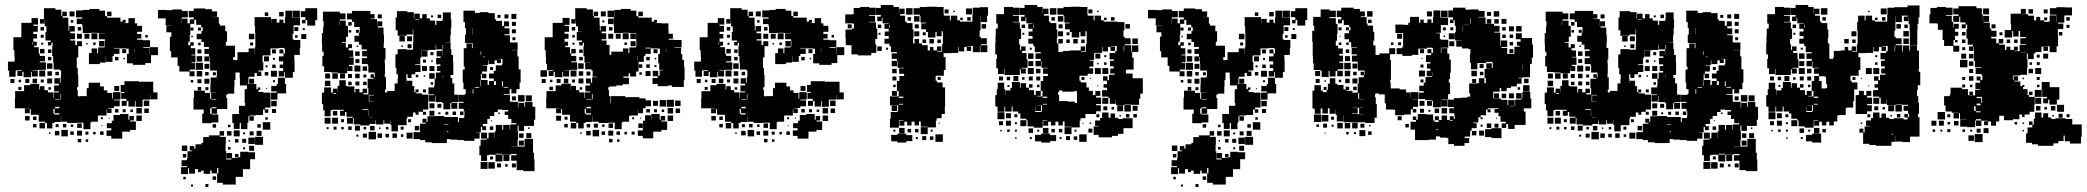

<svg xmlns="http://www.w3.org/2000/svg" viewBox="-20 -557 8401 773"><path d="M409 -116V-92H374V-67H347V-64H344V-37H316V-63H289V-62H251V-67H226V-90H225V-66H199V-62H191V-40H169V-62H161V-67H136V-94H133V-95H104V-118H100V-101H80V-121H97V-122H80V-121H40V-161H41V-190H77V-214H102V-219H138V-197H141V-210H159V-194H173V-185H194V-163H196V-185H217V-189H198V-213H217V-220H199V-242H221V-224H224V-247H226V-273H222V-277H196V-305H194V-331H190V-371H192V-385H187V-374H173V-388H184V-394H163V-428H167V-451H160V-478H159V-462H141V-480H157V-524H203V-518H227V-493H231V-510H249V-492H232V-486H255V-457H256V-434H259V-452H281V-430H263V-423H282V-399H263V-394H283V-376H290V-391H310V-371H295V-326H289V-284H293V-256H295V-206H290V-194H293V-170H299V-168H301V-170H329V-202H337V-224H383V-209H398V-193H412V-183H432V-160H435V-186H465V-156H439V-153H462V-129H439V-122H415V-120H429V-102H411V-116ZM584 -339V-367H616V-335H588V-303H565V-296H515V-302H491V-340H498V-361H490V-362H461V-364H439V-362H461V-340H439V-332H433V-308H407V-332H406V-305H382V-299H338V-343H349V-362H371V-343H375V-366H401V-370H403V-393H402V-399H378V-423H402V-424H373V-425H347V-424H313V-452H311V-460H289V-482H311V-487H286V-515H314V-517H340V-521H380V-514H403V-492H411V-486H465V-470H474V-477H486V-465H479V-464H497V-484H523V-463H532V-453H552V-429H532V-420H549V-402H532V-397H556V-395H584V-367H557V-364H583V-339ZM260 -511H280V-491H260ZM411 -510H429V-492H411ZM43 -273V-248H17V-273H12V-309H39V-329H38V-355H34V-407H66V-465H107V-484H133V-458H114V-453H132V-429H114V-420H129V-402H114V-389H128V-373H117V-367H136V-341H140V-332H161V-310H140V-306H165V-276H136V-275H113V-273H132V-249H108V-268H105V-246H75V-268H70V-251H50V-271H67V-274H48V-273ZM275 -476V-466H265V-476ZM143 -448H157V-434H143ZM293 -434V-448H307V-434ZM348 -423H372V-399H348ZM310 -401H290V-421H310ZM320 -421H340V-401H320ZM144 -417H156V-405H144ZM565 -416H575V-406H565ZM379 -370V-392H401V-370ZM112 -387H110V-378H112ZM365 -386V-376H355V-386ZM154 -385V-377H146V-385ZM333 -384V-378H327V-384ZM523 -346V-361H522V-346ZM141 -360H159V-342H141ZM472 -359H488V-343H472ZM173 -358H187V-344H173ZM187 -314H173V-328H187ZM443 -314V-328H457V-314ZM483 -324V-318H477V-324ZM191 -280H169V-302H191ZM138 -273H162V-249H138ZM171 -252V-270H189V-252ZM203 -254V-268H217V-254ZM170 -241H190V-221H170ZM129 -240V-222H111V-240ZM38 -223H22V-239H38ZM98 -239V-223H82V-239ZM156 -237V-225H144V-237ZM55 -226V-236H65V-226ZM543 -228H597V-185H614V-157H586V-174H585V-156H556V-155H554V-127H526V-150H523V-128H497V-150H490V-131H470V-151H489V-159H468V-183H481V-187H466V-215H481V-230H539V-227H543ZM460 -191H440V-211H460ZM66 -195H54V-207H66ZM185 -206V-196H175V-206ZM224 -158H226V-178H224ZM202 -155H223V-157H202ZM581 -130H559V-152H581ZM219 -127H202V-121H219ZM551 -100H529V-122H551ZM579 -102H561V-120H579ZM195 -119V-100H199V-96H219V-101H200V-119ZM457 -118V-104H443V-118ZM474 -105V-117H486V-105ZM505 -106V-116H515V-106ZM519 -72H504V-68H527V-34H504V-27H472V1H428V-10H409V-32H428V-41H410V-61H430V-71H437V-94H463V-98H497V-75H501V-90H519ZM551 -70H529V-92H551ZM99 -72H81V-90H99ZM127 -74H113V-88H127ZM386 -85H394V-77H386ZM422 -83V-79H418V-83ZM161 -40H139V-62H161ZM291 -42V-60H309V-42ZM127 -44H113V-58H127ZM233 -44V-58H247V-44ZM204 -45V-57H216V-45ZM265 -46V-56H275V-46ZM392 -53V-49H388V-53ZM253 -8H227V-34H253ZM310 -11H290V-31H310ZM219 -12H201V-30H219ZM277 -14H263V-28H277ZM397 -14H383V-28H397ZM336 -15H324V-27H336ZM365 -16H355V-26H365ZM183 -18H177V-24H183ZM307 16H293V2H307ZM335 14H325V4H335Z M1209 -524H1257V-476H1249V-454H1217V-476H1210V-463H1196V-477H1209V-488H1191V-512H1209ZM1158 -399H1162V-396H1189V-364H1187V-336H1165V-313H1166V-267H1159V-244H1127V-267H1124V-249H1102V-271H1120V-283H1106V-297H1120V-310H1103V-330H1121V-342H1127V-361H1124V-364H1101V-362H1069V-334H1040V-333H1037V-307H1040V-273H1020V-269H1032V-251H1014V-263H1005V-248H981V-242H980V-219H1012V-198H1018V-205H1028V-195H1021V-187H1040V-184H1067V-156H1069V-124H1047V-117H1060V-103H1046V-116H1039V-94H1011V-92H984V-89H980V-63H976V-37H950V-62H945V-38H921V-62H915V-98H942V-131H967V-142H965V-198H974V-213H946V-242H945V-265H928V-235H924V-209H923V-180H897V-176H891V-162H895V-118H854V-99H832V-121H851V-125H832V-121H826V-99H832V-96H859V-64H832V-61H794V-99H800V-116H759V-164H761V-192H805V-183H826V-159H830V-183H849V-184H827V-216H828V-245H852V-251H853V-273H826V-302H825V-328H823V-310H803V-330H821V-340H803V-360H821V-368H801V-388H791V-399H772V-421H791V-432H796V-447H790V-457H770V-477H762V-461H746V-417H744V-389H738V-375H746V-387H760V-373H748V-363H766V-337H751V-334H767V-306H751V-303H766V-277H744V-270H763V-250H743V-269H702V-292H695V-326H669V-351H664V-409H670V-427H650V-453H672V-454H647V-483H616V-517H650V-516H674V-519H712V-513H736V-487H712V-482H735V-463H744V-479H760V-487H740V-513H760V-523H806V-520H833V-511H854V-489H836V-488H861V-462H865V-454H887V-431H894V-389H889V-373H926V-327H919V-315H936V-347H981V-362H1005V-341H1006V-367H1008V-424H1007V-452H1005V-488H1071V-466H1072V-481H1094V-466H1105V-478H1121V-464H1127V-486H1129V-514H1157V-486H1159V-485H1188V-455H1162V-421H1158ZM1159 -514H1187V-486H1159ZM1104 -509H1122V-491H1104ZM1046 -507H1060V-493H1046ZM710 -481V-463H711V-481ZM1165 -448H1181V-432H1165ZM747 -446H759V-434H747ZM777 -434V-446H789V-434ZM1199 -436V-444H1207V-436ZM982 -421H1004V-399H982ZM1213 -400H1193V-420H1213ZM1178 -415V-405H1168V-415ZM756 -413V-407H750V-413ZM999 -386V-374H987V-386ZM778 -375V-385H788V-375ZM791 -342H775V-358H791ZM1075 -358H1091V-342H1075ZM1105 -342V-358H1121V-342ZM794 -309H772V-331H794ZM1063 -310H1043V-330H1063ZM1079 -316V-324H1087V-316ZM797 -276H769V-304H797ZM803 -300H823V-280H803ZM1090 -283H1076V-297H1090ZM1049 -286V-294H1057V-286ZM1095 -248H1071V-272H1095ZM772 -271H794V-249H772ZM820 -267V-253H806V-267ZM1060 -253H1046V-267H1060ZM837 -254V-266H849V-254ZM1094 -219H1099V-244H1127V-219H1132V-181H1097V-156H1069V-184H1094V-189H1072V-211H1094ZM823 -220H803V-240H823ZM1003 -220H983V-240H1003ZM775 -238H791V-222H775ZM748 -225V-235H758V-225ZM1087 -226H1079V-234H1087ZM790 -207V-193H776V-207ZM819 -206V-194H807V-206ZM1055 -198H1051V-202H1055ZM832 -157V-155H851V-157ZM1094 -129H1072V-151H1094ZM1091 -102H1075V-118H1091ZM1002 -89V-71H984V-89ZM1048 -75V-85H1058V-75ZM1068 -35H1038V-65H1068ZM836 -43V-57H850V-43ZM1016 -43V-57H1030V-43ZM898 -45V-55H908V-45ZM921 -32H945V-8H921ZM1033 -10H1013V-30H1033ZM947 54H979V56H1007V84H987V124H958V155H929V186H877V179H854V141H859V119H854V141H832V130H826V143H800V130H789V136H777V124H765V142H741V120H737V144H709V116H733V112H711V88H733V80H735V52H754V49H744V31H762V41H767V24H791V18H798V-5H821V-12H864V-29H882V-11H865V-6H889V26H888V52H891V85H912V81H892V59H914V79H939V77H926V63H940V76H947ZM912 -11H894V-29H912ZM985 -12V-28H1001V-12ZM959 -16V-24H967V-16ZM1039 26H1007V-6H1039ZM1006 23H980V-3H1006ZM971 18H955V2H971ZM940 3V17H926V3ZM900 13V7H906V13ZM712 29H734V51H712ZM1003 30V50H983V30ZM908 45H898V35H908ZM967 36V44H959V36ZM730 63V77H716V63ZM850 167H836V153H850ZM728 165H718V155H728ZM819 196H807V184H819ZM757 194H749V186H757Z M2135 -75H2130V-50H2090V-30H2068V-51H2064V-28H2066V6H2064V33H2092V2H2126V58H2130V86H2132V132H2086V128H2060V90H2038V68H2060V63H2036V66H2003V93H1975V66H1948V68H1941V91H1917V68H1910V30H1915V5H1940V1H1917V-23H1941V0H1947V-23H1971V-1H1972V-28H1976V-54H2002V-35H2006V-54H2032V-35H2034V-56H2059V-61H2039V-78H2026V-94H2012V-108H2026V-114H2002V-116H1984V-106H1970V-90H1952V-78H1942V-58H1924V-49H1937V-33H1921V-46H1916V-24H1896V-23H1911V1H1890V10H1848V7H1821V5H1793V3H1779V19H1719V16H1692V7H1671V3H1645V-25H1671V-59H1694V-63H1681V-79H1697V-66H1701V-89H1730V-90H1768V-86H1824V-65H1828V-82H1849V-91H1850V-109H1847V-119H1827V-143H1847V-147H1825V-175H1851V-179H1855V-198H1846V-225H1843V-277H1851V-289H1847V-363H1858V-382H1880V-363H1883V-383H1881V-384H1852V-418H1856V-444H1852V-468H1846V-514H1892V-505H1912V-508H1946V-504H1972V-479H1977V-473H2001V-453H2009V-471H2029V-451H2011V-443H2031V-419H2011V-415H2033V-387H2035V-386H2064V-356H2039V-355H2063V-330H2068V-278H2076V-224H2072V-198H2059V-181H2039V-198H2032V-178H2008V-175H2033V-148H2036V-147H2065V-124H2067V-143H2091V-127H2094V-146H2124V-127H2135ZM1653 -95V-104H1643V-87H1620V-80H1617V-53H1582V-28H1556V-54H1552V-73H1551V-59H1527V-73H1524V-56H1494V-73H1492V-58H1468V-52H1430V-56H1404V-82H1401V-59H1377V-83H1400V-87H1375V-106H1369V-91H1349V-111H1364V-115H1317V-113H1311V-89H1287V-113H1281V-138H1276V-184H1285V-205H1313V-184H1320V-200H1338V-186H1339V-211H1346V-234H1372V-211H1379V-209H1407V-185H1411V-199H1427V-185H1440V-200H1458V-182H1443V-177H1463V-202H1460V-240H1484V-244H1472V-258H1486V-246H1489V-260H1488V-265H1463V-293H1461V-299H1437V-323H1457V-330H1438V-352H1457V-358H1436V-377H1425V-389H1407V-413H1425V-425H1428V-448H1406V-469H1397V-479H1377V-503H1397V-513H1471V-500H1488V-482H1471V-480H1498V-453H1499V-471H1519V-451H1501V-446H1524V-418H1526V-384H1525V-364H1532V-318H1529V-302H1530V-260H1529V-246H1534V-196H1530V-185H1539V-191H1569V-221H1581V-239H1582V-258H1576V-284H1572V-338H1581V-359H1617V-357H1642V-358H1643V-387H1644V-439H1642V-418H1617V-413H1581V-435H1573V-487H1578V-512H1620V-508H1646V-483H1648V-502H1670V-483H1680V-500H1698V-483H1711V-474H1732V-457H1737V-473H1761V-479H1763V-507H1795V-479H1797V-443H1795V-415H1793V-387H1774V-386H1794V-359H1797V-336H1804V-307H1805V-255H1794V-243H1801V-221H1809V-176H1824V-146H1798V-143H1821V-119H1797V-142H1793V-117H1765V-142H1760V-146H1734V-170H1732V-148H1706V-174H1728V-177H1705V-205H1728V-212H1730V-240H1735V-265H1753V-271H1739V-291H1753V-298H1736V-324H1754V-330H1738V-352H1760V-336H1761V-358H1736V-375H1734V-356H1706V-354H1676V-324H1672V-298H1652V-295H1673V-267H1652V-258H1637V-243H1621V-258H1616V-239H1617V-221H1618V-232H1640V-210H1648V-186H1653V-197H1665V-185H1654V-181H1679V-176H1704V-116H1683V-107H1665V-95ZM1283 -349H1277V-378H1276V-424H1281V-449H1283V-472H1280V-510H1348V-503H1371V-479H1348V-474H1372V-453H1381V-409H1373V-387H1357V-384H1372V-366H1381V-379H1397V-363H1384V-354H1402V-328H1385V-326H1404V-296H1385V-291H1399V-271H1379V-285H1378V-262H1340V-265H1313V-267H1285V-290H1278V-332H1283ZM2039 -501H2059V-481H2039ZM1501 -499H1517V-483H1501ZM2011 -499H2027V-483H2011ZM1742 -498H1756V-484H1742ZM1983 -497H1995V-485H1983ZM1715 -495H1723V-487H1715ZM1651 -480V-478H1667V-480ZM1345 -472V-456H1346V-472ZM2041 -469H2057V-453H2041ZM1382 -468H1396V-454H1382ZM1883 -419V-444H1882V-419ZM2041 -439H2057V-423H2041ZM1413 -425V-437H1425V-425ZM1394 -436V-426H1384V-436ZM1588 -412H1610V-390H1588ZM1619 -411H1639V-391H1619ZM2055 -407V-395H2043V-407ZM1637 -379V-363H1621V-379ZM1762 -376V-359H1764V-376ZM1416 -368V-374H1422V-368ZM1602 -374V-368H1596V-374ZM1677 -353H1701V-329H1677ZM1917 -351H1915V-336H1917ZM1428 -332H1410V-350H1428ZM1713 -347H1725V-335H1713ZM1932 -329H1924V-327H1932ZM2001 -294V-299H2003V-320H1986V-319H1997V-303H1981V-314H1971V-299H1947V-314H1945V-295H1924V-293H1941V-269H1921V-260H1938V-242H1920V-259H1916V-235H1943V-215H1949V-231H1968V-241H1949V-261H1968V-272H1976V-294ZM1427 -319V-303H1411V-319ZM1683 -305V-317H1695V-305ZM1722 -314V-308H1716V-314ZM1431 -269H1407V-293H1431ZM1679 -291H1699V-271H1679ZM1729 -271H1709V-291H1729ZM1440 -290H1458V-272H1440ZM1965 -275H1953V-287H1965ZM1340 -240H1318V-262H1340ZM1708 -240V-262H1730V-240ZM1289 -241V-261H1309V-241ZM1369 -261V-241H1349V-261ZM1410 -260H1428V-242H1410ZM1381 -259H1397V-243H1381ZM1443 -245V-257H1455V-245ZM1664 -256V-246H1654V-256ZM1763 -243H1764V-255H1763ZM1686 -248V-254H1692V-248ZM1915 -211V-234H1913V-211ZM1310 -210H1288V-232H1310ZM1977 -230H1969V-215H1977ZM1427 -229V-213H1411V-229ZM2001 -210H2005V-229H2001ZM1396 -228V-214H1382V-228ZM1456 -214H1442V-228H1456ZM1714 -216V-226H1724V-216ZM1909 -204V-207H1892V-204ZM2026 -207H2008V-204H2026ZM1886 -180V-198H1883V-180ZM1695 -185H1683V-197H1695ZM1322 -182V-179H1334V-182ZM1486 -173V-175H1465V-148H1485V-149H1467V-173ZM2092 -148H2066V-174H2092ZM2097 -173H2121V-149H2097ZM2057 -169V-153H2041V-169ZM1709 -141H1729V-121H1709ZM1741 -139H1757V-123H1741ZM1462 -90H1463V-114H1462V-117H1439V-114H1462ZM1729 -91H1709V-111H1729ZM1320 -92V-110H1338V-92ZM1816 -108V-94H1802V-108ZM1832 -94V-108H1846V-94ZM1695 -107V-95H1683V-107ZM1785 -107V-95H1773V-107ZM1753 -105V-97H1745V-105ZM1986 -98V-104H1992V-98ZM1481 -85H1468V-84H1481ZM1311 -59H1287V-83H1311ZM1341 -59H1317V-83H1341ZM1365 -65H1353V-77H1365ZM1623 -65V-77H1635V-65ZM1957 -69V-73H1961V-69ZM1768 -56V-54H1785V-56ZM1429 -31H1409V-51H1429ZM1470 -32V-50H1488V-32ZM1668 -32H1650V-50H1668ZM1396 -34H1382V-48H1396ZM1966 -34H1952V-48H1966ZM1335 -35H1323V-47H1335ZM1605 -35H1593V-47H1605ZM1364 -36H1354V-46H1364ZM1444 -36V-46H1454V-36ZM1534 -36V-46H1544V-36ZM1303 -37H1295V-45H1303ZM1506 -38V-44H1512V-38ZM2106 -38V-44H2112V-38ZM1785 -28H1779V-25H1785ZM1494 4H1464V-26H1494ZM1641 1H1617V-23H1641ZM2119 -1H2099V-21H2119ZM1518 -2H1500V-20H1518ZM1578 -2H1560V-20H1578ZM2070 -2V-20H2088V-2ZM1457 -3H1441V-19H1457ZM1546 -4H1532V-18H1546ZM1604 -6H1594V-16H1604ZM1423 -7H1415V-15H1423ZM2089 29H2069V9H2089ZM2063 34H2038V35H2063ZM1976 65H2002V62H1976ZM2031 91H2007V67H2031ZM1953 85V73H1965V85ZM1943 123H1915V95H1943ZM1972 122H1946V96H1972ZM1997 117H1981V101H1997ZM2057 117H2041V101H2057ZM2024 114H2014V104H2024Z M2734 -288H2736V-234H2733V-207H2685V-213H2670V-210H2628V-219H2607V-243H2628V-250H2608V-272H2630V-252H2636V-274H2650V-276H2634V-302H2630V-340H2637V-361H2629V-362H2600V-365H2578V-362H2600V-340H2578V-332H2572V-308H2551V-269H2541V-249H2517V-262H2511V-249H2490V-244H2512V-218H2487V-213H2461V-209H2434V-206H2429V-194H2432V-170H2438V-141H2440V-170H2498V-165H2504V-166H2554V-161H2579V-153H2601V-129H2579V-121H2569V-101H2549V-116H2548V-92H2519V-91H2513V-67H2486V-64H2483V-37H2455V-63H2428V-62H2390V-67H2365V-91H2364V-66H2338V-62H2330V-40H2308V-62H2300V-67H2275V-94H2272V-95H2243V-118H2239V-101H2219V-121H2236V-122H2219V-121H2179V-161H2180V-190H2217V-213H2240V-220H2278V-197H2279V-211H2299V-194H2312V-185H2333V-163H2335V-185H2356V-189H2337V-213H2356V-221H2339V-241H2359V-224H2364V-246H2384V-248H2366V-273H2361V-278H2336V-304H2359V-305H2333V-331H2329V-371H2331V-385H2326V-374H2312V-388H2323V-394H2302V-428H2323V-429H2307V-451H2299V-478H2298V-462H2280V-480H2296V-524H2342V-519H2367V-493H2370V-510H2388V-492H2371V-486H2394V-457H2395V-434H2398V-452H2420V-430H2402V-423H2421V-399H2402V-394H2422V-376H2434V-336H2441V-349H2488V-362H2510V-343H2514V-366H2540V-370H2542V-393H2541V-424H2512V-425H2486V-424H2452V-453H2451V-488H2426V-514H2452V-489H2453V-517H2479V-521H2519V-514H2542V-492H2550V-486H2604V-470H2613V-477H2625V-465H2618V-464H2642V-463H2671V-434H2672V-421H2689V-401H2672V-397H2695V-396H2724V-366H2696V-364H2722V-339H2727V-316H2734ZM2399 -511H2419V-491H2399ZM2550 -510H2568V-492H2550ZM2189 -271H2206V-274H2182V-300H2178V-329H2177V-355H2173V-407H2205V-465H2245V-485H2273V-457H2253V-453H2271V-429H2253V-421H2269V-401H2253V-389H2267V-373H2256V-367H2275V-342H2280V-332H2300V-310H2280V-306H2304V-276H2276V-274H2252V-273H2271V-249H2247V-268H2244V-246H2214V-268H2209V-251H2189ZM2428 -482H2450V-460H2428ZM2413 -475V-467H2405V-475ZM2282 -448H2296V-434H2282ZM2432 -434V-448H2446V-434ZM2487 -423H2511V-399H2487ZM2518 -422H2540V-400H2518ZM2449 -401H2429V-421H2449ZM2459 -401V-421H2479V-401ZM2284 -416H2294V-406H2284ZM2539 -391V-371H2519V-391ZM2251 -387H2250V-378H2251ZM2504 -386V-376H2494V-386ZM2293 -385V-377H2285V-385ZM2662 -346V-361H2661V-346ZM2280 -360H2298V-342H2280ZM2611 -359H2627V-343H2611ZM2312 -358H2326V-344H2312ZM2545 -313H2546V-332H2545ZM2326 -314H2312V-328H2326ZM2582 -328H2596V-314H2582ZM2616 -318V-324H2622V-318ZM2330 -280H2308V-302H2330ZM2552 -298H2566V-284H2552ZM2596 -284H2582V-298H2596ZM2623 -287H2615V-295H2623ZM2156 -274H2182V-248H2156ZM2277 -273H2301V-249H2277ZM2599 -251H2579V-271H2599ZM2310 -252V-270H2328V-252ZM2341 -253V-269H2357V-253ZM2564 -266V-256H2554V-266ZM2309 -241H2329V-221H2309ZM2268 -240V-222H2250V-240ZM2177 -223H2161V-239H2177ZM2237 -239V-223H2221V-239ZM2295 -237V-225H2283V-237ZM2194 -226V-236H2204V-226ZM2206 -194H2192V-208H2206ZM2324 -206V-196H2314V-206ZM2363 -158H2366V-178H2363ZM2341 -155H2362V-157H2341ZM2693 -127H2665V-155H2693ZM2636 -154H2662V-128H2636ZM2720 -130H2698V-152H2720ZM2609 -151H2629V-131H2609ZM2359 -127H2341V-121H2359ZM2690 -100H2668V-122H2690ZM2718 -102H2700V-120H2718ZM2334 -119V-100H2338V-96H2359V-101H2339V-119ZM2582 -104V-118H2596V-104ZM2625 -117V-105H2613V-117ZM2654 -116V-106H2644V-116ZM2658 -72H2643V-68H2666V-34H2643V-27H2610V0H2568V-10H2548V-32H2568V-42H2569V-71H2577V-93H2601V-75H2602V-98H2636V-75H2640V-90H2658ZM2690 -70H2668V-92H2690ZM2239 -71H2219V-91H2239ZM2253 -75V-87H2265V-75ZM2525 -77V-85H2533V-77ZM2557 -79V-83H2561V-79ZM2300 -40H2278V-62H2300ZM2430 -42V-60H2448V-42ZM2550 -42V-60H2568V-42ZM2371 -43V-59H2387V-43ZM2266 -44H2252V-58H2266ZM2342 -44V-58H2356V-44ZM2404 -46V-56H2414V-46ZM2392 -8H2366V-34H2392ZM2449 -11H2429V-31H2449ZM2358 -12H2340V-30H2358ZM2416 -14H2402V-28H2416ZM2476 -14H2462V-28H2476ZM2535 -15H2523V-27H2535ZM2504 -16H2494V-26H2504ZM2322 -18H2316V-24H2322ZM2446 16H2432V2H2446ZM2474 14H2464V4H2474Z M3172 -116V-92H3137V-67H3110V-64H3107V-37H3079V-63H3052V-62H3014V-67H2989V-90H2988V-66H2962V-62H2954V-40H2932V-62H2924V-67H2899V-94H2896V-95H2867V-118H2863V-101H2843V-121H2860V-122H2843V-121H2803V-161H2804V-190H2840V-214H2865V-219H2901V-197H2904V-210H2922V-194H2936V-185H2957V-163H2959V-185H2980V-189H2961V-213H2980V-220H2962V-242H2984V-224H2987V-247H2989V-273H2985V-277H2959V-305H2957V-331H2953V-371H2955V-385H2950V-374H2936V-388H2947V-394H2926V-428H2930V-451H2923V-478H2922V-462H2904V-480H2920V-524H2966V-518H2990V-493H2994V-510H3012V-492H2995V-486H3018V-457H3019V-434H3022V-452H3044V-430H3026V-423H3045V-399H3026V-394H3046V-376H3053V-391H3073V-371H3058V-326H3052V-284H3056V-256H3058V-206H3053V-194H3056V-170H3062V-168H3064V-170H3092V-202H3100V-224H3146V-209H3161V-193H3175V-183H3195V-160H3198V-186H3228V-156H3202V-153H3225V-129H3202V-122H3178V-120H3192V-102H3174V-116ZM3347 -339V-367H3379V-335H3351V-303H3328V-296H3278V-302H3254V-340H3261V-361H3253V-362H3224V-364H3202V-362H3224V-340H3202V-332H3196V-308H3170V-332H3169V-305H3145V-299H3101V-343H3112V-362H3134V-343H3138V-366H3164V-370H3166V-393H3165V-399H3141V-423H3165V-424H3136V-425H3110V-424H3076V-452H3074V-460H3052V-482H3074V-487H3049V-515H3077V-517H3103V-521H3143V-514H3166V-492H3174V-486H3228V-470H3237V-477H3249V-465H3242V-464H3260V-484H3286V-463H3295V-453H3315V-429H3295V-420H3312V-402H3295V-397H3319V-395H3347V-367H3320V-364H3346V-339ZM3023 -511H3043V-491H3023ZM3174 -510H3192V-492H3174ZM2806 -273V-248H2780V-273H2775V-309H2802V-329H2801V-355H2797V-407H2829V-465H2870V-484H2896V-458H2877V-453H2895V-429H2877V-420H2892V-402H2877V-389H2891V-373H2880V-367H2899V-341H2903V-332H2924V-310H2903V-306H2928V-276H2899V-275H2876V-273H2895V-249H2871V-268H2868V-246H2838V-268H2833V-251H2813V-271H2830V-274H2811V-273ZM3038 -476V-466H3028V-476ZM2906 -448H2920V-434H2906ZM3056 -434V-448H3070V-434ZM3111 -423H3135V-399H3111ZM3073 -401H3053V-421H3073ZM3083 -421H3103V-401H3083ZM2907 -417H2919V-405H2907ZM3328 -416H3338V-406H3328ZM3142 -370V-392H3164V-370ZM2875 -387H2873V-378H2875ZM3128 -386V-376H3118V-386ZM2917 -385V-377H2909V-385ZM3096 -384V-378H3090V-384ZM3286 -346V-361H3285V-346ZM2904 -360H2922V-342H2904ZM3235 -359H3251V-343H3235ZM2936 -358H2950V-344H2936ZM2950 -314H2936V-328H2950ZM3206 -314V-328H3220V-314ZM3246 -324V-318H3240V-324ZM2954 -280H2932V-302H2954ZM2901 -273H2925V-249H2901ZM2934 -252V-270H2952V-252ZM2966 -254V-268H2980V-254ZM2933 -241H2953V-221H2933ZM2892 -240V-222H2874V-240ZM2801 -223H2785V-239H2801ZM2861 -239V-223H2845V-239ZM2919 -237V-225H2907V-237ZM2818 -226V-236H2828V-226ZM3306 -228H3360V-185H3377V-157H3349V-174H3348V-156H3319V-155H3317V-127H3289V-150H3286V-128H3260V-150H3253V-131H3233V-151H3252V-159H3231V-183H3244V-187H3229V-215H3244V-230H3302V-227H3306ZM3223 -191H3203V-211H3223ZM2829 -195H2817V-207H2829ZM2948 -206V-196H2938V-206ZM2987 -158H2989V-178H2987ZM2965 -155H2986V-157H2965ZM3344 -130H3322V-152H3344ZM2982 -127H2965V-121H2982ZM3314 -100H3292V-122H3314ZM3342 -102H3324V-120H3342ZM2958 -119V-100H2962V-96H2982V-101H2963V-119ZM3220 -118V-104H3206V-118ZM3237 -105V-117H3249V-105ZM3268 -106V-116H3278V-106ZM3282 -72H3267V-68H3290V-34H3267V-27H3235V1H3191V-10H3172V-32H3191V-41H3173V-61H3193V-71H3200V-94H3226V-98H3260V-75H3264V-90H3282ZM3314 -70H3292V-92H3314ZM2862 -72H2844V-90H2862ZM2890 -74H2876V-88H2890ZM3149 -85H3157V-77H3149ZM3185 -83V-79H3181V-83ZM2924 -40H2902V-62H2924ZM3054 -42V-60H3072V-42ZM2890 -44H2876V-58H2890ZM2996 -44V-58H3010V-44ZM2967 -45V-57H2979V-45ZM3028 -46V-56H3038V-46ZM3155 -53V-49H3151V-53ZM3016 -8H2990V-34H3016ZM3073 -11H3053V-31H3073ZM2982 -12H2964V-30H2982ZM3040 -14H3026V-28H3040ZM3160 -14H3146V-28H3160ZM3099 -15H3087V-27H3099ZM3128 -16H3118V-26H3128ZM2946 -18H2940V-24H2946ZM3070 16H3056V2H3070ZM3098 14H3088V4H3098Z M3958 -494H3954V-468H3928V-494H3927V-468H3928V-434H3924V-409H3929V-403H3953V-379H3929V-375H3955V-347H3927V-373H3925V-347H3897V-372H3874V-370H3890V-352H3872V-368H3862V-350H3840V-368H3838V-344H3809V-343H3779V-327H3787V-275H3780V-252H3747V-232H3752V-225H3775V-205H3785V-127H3784V-98H3771V-81H3751V-71H3748V-44H3715V-17H3687V-45H3714V-47H3687V-68H3680V-52H3662V-67H3650V-52H3632V-67H3621V-51H3601V-71H3617V-73H3599V-43H3563V-79H3566V-106H3593V-109H3596V-133H3563V-169H3598V-191H3591V-231H3601V-251H3620V-260H3600V-282H3620V-284H3594V-311H3592V-290H3570V-312H3591V-320H3570V-342H3591V-347H3567V-371H3561V-381H3541V-401H3558V-412H3542V-430H3558V-441H3541V-461H3558V-463H3533V-486H3530V-472H3512V-490H3526V-497H3507V-525H3526V-537H3577V-529H3599V-504H3600V-522H3622V-500H3604V-494H3624V-470H3630V-464H3654V-438H3658V-404H3656V-382H3662V-400H3680V-382H3692V-375H3715V-354H3724V-368H3738V-354H3752V-370H3770V-352H3754V-349H3773V-379H3776V-431H3771V-411H3751V-428H3746V-406H3716V-428H3708V-439H3689V-463H3707V-466H3686V-493H3683V-498H3658V-524H3683V-529H3712V-530H3750V-529H3779V-500H3780V-494H3804V-475H3808V-494H3834V-475H3845V-470H3895V-497H3896V-526H3924V-528H3958ZM3512 -400H3504V-378H3508V-344H3488V-334H3434V-338H3408V-375H3385V-404H3384V-438H3410V-442H3418V-462H3412V-463H3383V-499H3412V-500H3417V-525H3443V-529H3479V-526H3506V-496H3479V-493H3503V-469H3479V-467H3507V-442H3512ZM3628 -524H3654V-498H3628ZM3869 -523H3893V-499H3869ZM3783 -519H3799V-503H3783ZM3818 -514H3824V-508H3818ZM3660 -492H3682V-470H3660ZM3648 -488V-474H3634V-488ZM3888 -488V-474H3874V-488ZM3846 -486H3856V-476H3846ZM3950 -460V-442H3932V-460ZM3393 -443V-459H3409V-443ZM3663 -443V-459H3679V-443ZM3514 -458H3528V-444H3514ZM3561 -444H3563V-458H3561ZM3681 -411H3661V-431H3681ZM3695 -415V-427H3707V-415ZM3525 -425V-417H3517V-425ZM3722 -400H3740V-382H3722ZM3708 -384H3694V-398H3708ZM3754 -384V-398H3768V-384ZM3530 -352H3512V-370H3530ZM3555 -357H3547V-365H3555ZM3572 -280H3590V-262H3572ZM3573 -249H3589V-233H3573ZM3767 -247V-235H3755V-247ZM3586 -216V-206H3576V-216ZM3591 -171H3571V-191H3591ZM3599 -163H3617V-168H3599ZM3616 -136V-139H3599V-136ZM3570 -110V-132H3592V-110ZM3759 -59V-63H3763V-59ZM3600 -20V-42H3622V-20ZM3634 -24V-38H3648V-24ZM3678 -24H3664V-38H3678ZM3577 -27V-35H3585V-27ZM3727 -27V-35H3735V-27ZM3593 -19H3629V-13H3653V11H3629V17H3593V12H3568V-14H3593ZM3776 14H3746V-16H3776ZM3709 7H3693V-9H3709ZM3738 6H3724V-8H3738ZM3675 3H3667V-5H3675Z M4540 -242H4581V-180H4571V-160H4566V-135H4534V-136H4507V-134H4473V-156H4472V-139H4448V-163H4442V-168H4417V-194H4437V-204H4423V-218H4437V-232H4421V-250H4439V-234H4445V-256H4467V-261H4450V-281H4464V-290H4449V-312H4464V-318H4447V-344H4470V-351H4476V-372H4453V-370H4469V-352H4451V-368H4441V-350H4419V-368H4417V-344H4388V-343H4385V-316H4366V-313H4382V-289H4366V-282H4381V-260H4359V-252H4326V-232H4331V-225H4354V-205H4364V-191H4380V-174H4390V-191H4410V-171H4393V-164H4413V-138H4393V-133H4412V-109H4393V-98H4350V-81H4330V-71H4327V-44H4294V-17H4266V-45H4293V-47H4266V-68H4259V-52H4241V-67H4229V-52H4211V-67H4200V-51H4180V-71H4196V-73H4178V-43H4142V-48H4117V-73H4112V-79H4088V-100H4079V-108H4057V-128H4053V-108H4027V-128H4024V-107H3996V-128H3987V-174H3993V-198H3997V-224H4023V-198H4027V-174H4028V-193H4048V-203H4054V-227H4086V-204H4089V-222H4111V-204H4123V-194H4143V-175H4150V-191H4170V-171H4154V-169H4177V-191H4170V-231H4180V-251H4199V-260H4179V-282H4199V-284H4173V-311H4171V-290H4149V-312H4170V-320H4149V-342H4170V-347H4146V-371H4140V-381H4120V-401H4137V-412H4121V-430H4137V-441H4120V-461H4137V-463H4112V-486H4109V-472H4091V-490H4105V-497H4086V-525H4105V-537H4156V-529H4178V-504H4179V-522H4201V-500H4183V-494H4203V-470H4209V-464H4233V-438H4237V-404H4235V-382H4241V-348H4259V-352H4287V-354H4331V-370H4349V-352H4333V-349H4352V-379H4355V-431H4350V-411H4330V-428H4325V-406H4295V-428H4287V-439H4268V-463H4286V-466H4265V-493H4262V-498H4237V-524H4262V-529H4291V-530H4329V-529H4358V-500H4359V-494H4383V-475H4387V-494H4413V-475H4424V-470H4479V-468H4507V-434H4503V-409H4508V-403H4532V-379H4508V-375H4534V-349H4537V-374H4563V-348H4538V-325H4544V-277H4516V-275H4513V-261H4540ZM3991 -320H3994V-338H3987V-384H3988V-413H3989V-442H3997V-462H3991V-500H4022V-529H4058V-526H4085V-496H4058V-493H4082V-469H4058V-467H4086V-442H4091V-400H4083V-378H4087V-356H4091V-370H4109V-352H4095V-344H4113V-318H4117V-284H4093V-281H4110V-261H4090V-278H4086V-255H4024V-279H4022V-259H3998V-282H3991ZM4207 -524H4233V-498H4207ZM4362 -519H4378V-503H4362ZM4397 -514H4403V-508H4397ZM4239 -492H4261V-470H4239ZM4227 -488V-474H4213V-488ZM4453 -488H4467V-474H4453ZM4425 -486H4435V-476H4425ZM4511 -460H4529V-442H4511ZM4242 -443V-459H4258V-443ZM4093 -458H4107V-444H4093ZM4140 -444H4142V-458H4140ZM4260 -411H4240V-431H4260ZM4274 -415V-427H4286V-415ZM4104 -425V-417H4096V-425ZM4539 -402H4561V-380H4539ZM4241 -400H4259V-382H4241ZM4301 -382V-400H4319V-382ZM4287 -384H4273V-398H4287ZM4333 -384V-398H4347V-384ZM4506 -373H4504V-351H4506ZM4126 -357V-365H4134V-357ZM4141 -320H4119V-342H4141ZM4390 -341H4410V-321H4390ZM4426 -327V-335H4434V-327ZM4140 -311V-291H4120V-311ZM4435 -296H4425V-306H4435ZM4403 -304V-298H4397V-304ZM4142 -259H4118V-283H4142ZM4388 -283H4412V-259H4388ZM4442 -259H4418V-283H4442ZM4151 -280H4169V-262H4151ZM4080 -251V-231H4060V-251ZM4018 -249V-233H4002V-249ZM4138 -249V-233H4122V-249ZM4152 -249H4168V-233H4152ZM4033 -248H4047V-234H4033ZM4346 -247V-235H4334V-247ZM4105 -246V-236H4095V-246ZM4372 -243V-239H4368V-243ZM4123 -218H4137V-204H4123ZM4165 -216V-206H4155V-216ZM4044 -215V-207H4036V-215ZM4402 -213V-209H4398V-213ZM4316 -142V-190H4303V-188H4257V-193H4244V-187H4240V-175H4244V-150H4279V-148H4307V-142ZM4178 -163H4196V-168H4178ZM4442 -139H4418V-163H4442ZM4195 -136V-139H4178V-136ZM4533 -134V-108H4507V-134ZM4175 -109V-133H4154V-132H4171V-110H4149V-127H4148V-106H4172V-109ZM4478 -133H4502V-109H4478ZM4560 -111H4540V-131H4560ZM4422 -113V-129H4438V-113ZM4455 -116V-126H4465V-116ZM4024 -77H3996V-105H4024ZM4482 -78H4500V-81H4540V-41H4503V-18H4481V-10H4457V-4H4403V-14H4383V-48H4403V-50H4389V-72H4409V-82H4417V-104H4443V-83H4451V-100H4469V-83H4482ZM4050 -81H4030V-101H4050ZM4513 -84V-98H4527V-84ZM4557 -84H4543V-98H4557ZM4076 -85H4064V-97H4076ZM4394 -85V-97H4406V-85ZM4493 -94V-88H4487V-94ZM4112 -49H4088V-73H4112ZM4050 -51H4030V-71H4050ZM4018 -53H4002V-69H4018ZM4074 -57H4066V-65H4074ZM4367 -58V-64H4373V-58ZM4338 -59V-63H4342V-59ZM4179 -20V-42H4201V-20ZM4139 -22H4121V-40H4139ZM4378 -23H4362V-39H4378ZM4213 -24V-38H4227V-24ZM4257 -24H4243V-38H4257ZM4045 -26H4035V-36H4045ZM4074 -27H4066V-35H4074ZM4156 -27V-35H4164V-27ZM4306 -27V-35H4314V-27ZM4013 -28H4007V-34H4013ZM4172 -19H4208V-13H4232V11H4208V17H4172V12H4147V-14H4172ZM4355 14H4325V-16H4355ZM4288 7H4272V-9H4288ZM4317 6H4303V-8H4317ZM4134 3H4126V-5H4134ZM4254 3H4246V-5H4254ZM4073 2H4067V-4H4073Z M5195 -524H5243V-476H5235V-454H5203V-476H5196V-463H5182V-477H5195V-488H5177V-512H5195ZM5144 -399H5148V-396H5175V-364H5173V-336H5151V-313H5152V-267H5145V-244H5113V-267H5110V-249H5088V-271H5106V-283H5092V-297H5106V-310H5089V-330H5107V-342H5113V-361H5110V-364H5087V-362H5055V-334H5026V-333H5023V-307H5026V-273H5006V-269H5018V-251H5000V-263H4991V-248H4967V-242H4966V-219H4998V-198H5004V-205H5014V-195H5007V-187H5026V-184H5053V-156H5055V-124H5033V-117H5046V-103H5032V-116H5025V-94H4997V-92H4970V-89H4966V-63H4962V-37H4936V-62H4931V-38H4907V-62H4901V-98H4928V-131H4953V-142H4951V-198H4960V-213H4932V-242H4931V-265H4914V-235H4910V-209H4909V-180H4883V-176H4877V-162H4881V-118H4840V-99H4818V-121H4837V-125H4818V-121H4812V-99H4818V-96H4845V-64H4818V-61H4780V-99H4786V-116H4745V-164H4747V-192H4791V-183H4812V-159H4816V-183H4835V-184H4813V-216H4814V-245H4838V-251H4839V-273H4812V-302H4811V-328H4809V-310H4789V-330H4807V-340H4789V-360H4807V-368H4787V-388H4777V-399H4758V-421H4777V-432H4782V-447H4776V-457H4756V-477H4748V-461H4732V-417H4730V-389H4724V-375H4732V-387H4746V-373H4734V-363H4752V-337H4737V-334H4753V-306H4737V-303H4752V-277H4730V-270H4749V-250H4729V-269H4688V-292H4681V-326H4655V-351H4650V-409H4656V-427H4636V-453H4658V-454H4633V-483H4602V-517H4636V-516H4660V-519H4698V-513H4722V-487H4698V-482H4721V-463H4730V-479H4746V-487H4726V-513H4746V-523H4792V-520H4819V-511H4840V-489H4822V-488H4847V-462H4851V-454H4873V-431H4880V-389H4875V-373H4912V-327H4905V-315H4922V-347H4967V-362H4991V-341H4992V-367H4994V-424H4993V-452H4991V-488H5057V-466H5058V-481H5080V-466H5091V-478H5107V-464H5113V-486H5115V-514H5143V-486H5145V-485H5174V-455H5148V-421H5144ZM5145 -514H5173V-486H5145ZM5090 -509H5108V-491H5090ZM5032 -507H5046V-493H5032ZM4696 -481V-463H4697V-481ZM5151 -448H5167V-432H5151ZM4733 -446H4745V-434H4733ZM4763 -434V-446H4775V-434ZM5185 -436V-444H5193V-436ZM4968 -421H4990V-399H4968ZM5199 -400H5179V-420H5199ZM5164 -415V-405H5154V-415ZM4742 -413V-407H4736V-413ZM4985 -386V-374H4973V-386ZM4764 -375V-385H4774V-375ZM4777 -342H4761V-358H4777ZM5061 -358H5077V-342H5061ZM5091 -342V-358H5107V-342ZM4780 -309H4758V-331H4780ZM5049 -310H5029V-330H5049ZM5065 -316V-324H5073V-316ZM4783 -276H4755V-304H4783ZM4789 -300H4809V-280H4789ZM5076 -283H5062V-297H5076ZM5035 -286V-294H5043V-286ZM5081 -248H5057V-272H5081ZM4758 -271H4780V-249H4758ZM4806 -267V-253H4792V-267ZM5046 -253H5032V-267H5046ZM4823 -254V-266H4835V-254ZM5080 -219H5085V-244H5113V-219H5118V-181H5083V-156H5055V-184H5080V-189H5058V-211H5080ZM4809 -220H4789V-240H4809ZM4989 -220H4969V-240H4989ZM4761 -238H4777V-222H4761ZM4734 -225V-235H4744V-225ZM5073 -226H5065V-234H5073ZM4776 -207V-193H4762V-207ZM4805 -206V-194H4793V-206ZM5041 -198H5037V-202H5041ZM4818 -157V-155H4837V-157ZM5080 -129H5058V-151H5080ZM5077 -102H5061V-118H5077ZM4988 -89V-71H4970V-89ZM5034 -75V-85H5044V-75ZM5054 -35H5024V-65H5054ZM4822 -43V-57H4836V-43ZM5002 -43V-57H5016V-43ZM4884 -45V-55H4894V-45ZM4907 -32H4931V-8H4907ZM5019 -10H4999V-30H5019ZM4933 54H4965V56H4993V84H4973V124H4944V155H4915V186H4863V179H4840V141H4845V119H4840V141H4818V130H4812V143H4786V130H4775V136H4763V124H4751V142H4727V120H4723V144H4695V116H4719V112H4697V88H4719V80H4721V52H4740V49H4730V31H4748V41H4753V24H4777V18H4784V-5H4807V-12H4850V-29H4868V-11H4851V-6H4875V26H4874V52H4877V85H4898V81H4878V59H4900V79H4925V77H4912V63H4926V76H4933ZM4898 -11H4880V-29H4898ZM4971 -12V-28H4987V-12ZM4945 -16V-24H4953V-16ZM5025 26H4993V-6H5025ZM4992 23H4966V-3H4992ZM4957 18H4941V2H4957ZM4926 3V17H4912V3ZM4886 13V7H4892V13ZM4698 29H4720V51H4698ZM4989 30V50H4969V30ZM4894 45H4884V35H4894ZM4953 36V44H4945V36ZM4716 63V77H4702V63ZM4836 167H4822V153H4836ZM4714 165H4704V155H4714ZM4805 196H4793V184H4805ZM4743 194H4735V186H4743Z M5660 -117V-96H5633V-93H5597V-115H5589V-116H5560V-141H5555V-177H5531V-181H5518V-178H5516V-165H5519V-139H5523V-83H5514V-62H5476V-65H5452V-64H5418V-65H5389V-92H5388V-68H5362V-94H5358V-116H5357V-99H5333V-121H5326V-100H5304V-120H5297V-99H5273V-120H5264V-192H5272V-214H5298V-192H5306V-186H5321V-195H5326V-220H5334V-242H5356V-220H5364V-215H5389V-197H5398V-208H5412V-194H5401V-191H5425V-184H5446V-220H5450V-246H5471V-254H5458V-268H5472V-255H5474V-273H5447V-302H5446V-309H5423V-333H5443V-338H5422V-364H5443V-366H5420V-387H5411V-399H5393V-423H5411V-435H5417V-448H5412V-456H5390V-476H5383V-463H5367V-479H5380V-488H5362V-514H5380V-526H5430V-521H5455V-511H5475V-491H5458V-488H5482V-462H5486V-454H5508V-429H5513V-393H5509V-374H5518V-336H5534V-342H5573V-363H5597V-339H5576V-316H5580V-236H5577V-225H5579V-201H5615V-197H5641V-185H5659V-165H5660V-186H5690V-156H5669V-155H5689V-127H5669V-118H5682V-104H5668V-117ZM6148 -378H6152V-324H6147V-299H6140V-246H6112V-244H6092V-242H6106V-220H6087V-209H6063V-203H6046V-190H6024V-203H6018V-188H5992V-161H5995V-160H6024V-155H6049V-133H6052V-154H6078V-131H6080V-156H6105V-160H6084V-182H6106V-161H6109V-187H6141V-161H6145V-121H6115V-108H6122V-54H6078V-38H6052V-58H6044V-42H6026V-60H6042V-67H6021V-89H6013V-103H5997V-119H6013V-122H5995V-121H5970V-117H5981V-105H5969V-116H5963V-93H5941V-85H5932V-64H5911V-61H5925V-41H5905V-31H5899V-7H5877V-1H5895V19H5876V30H5834V23H5811V-1H5805V-3H5777V-8H5761V5H5733V7H5677V-35H5659V-67H5681V-74H5668V-88H5682V-75H5688V-98H5722V-96H5750V-72H5756V-66H5772V-73H5757V-89H5773V-74H5784V-92H5806V-74H5817V-89H5833V-78H5837V-91H5835V-101H5815V-121H5834V-126H5810V-156H5834V-162H5862V-164H5888V-168H5899V-181H5895V-221H5924V-222H5934V-242H5956V-222H5962V-243H5957V-279H5982V-280H5964V-302H5986V-284H5990V-304H5988V-308H5963V-303H5928V-278H5902V-304H5898V-338H5900V-359H5893V-362H5866V-369H5843V-393H5866V-394H5838V-428H5841V-453H5837V-476H5832V-464H5818V-478H5830V-487H5811V-515H5830V-526H5880V-518H5897V-519H5933V-513H5957V-489H5933V-487H5961V-461H5995V-453H6017V-429H5996V-426H6020V-371H6022V-394H6048V-368H6025V-364H6048V-340H6077V-369H6098V-373H6087V-389H6102V-399H6083V-423H6107V-404H6148ZM5265 -389H5263V-433H5271V-453H5267V-489H5297V-519H5333V-514H5358V-488H5333V-484H5358V-461H5365V-421H5363V-393H5358V-373H5367V-362H5386V-340H5372V-333H5387V-309H5372V-304H5388V-278H5365V-272H5386V-250H5364V-271H5357V-249H5333V-271H5329V-247H5301V-272H5296V-275H5269V-302H5266V-331H5265ZM5818 -224V-178H5810V-156H5785V-154H5808V-128H5782V-151H5781V-125H5749V-151H5745V-154H5718V-158H5692V-184H5712V-190H5694V-212H5712V-224H5719V-247H5745V-250H5724V-272H5739V-281H5725V-301H5739V-307H5721V-335H5742V-343H5727V-359H5743V-344H5749V-363H5747V-365H5725V-361H5690V-336H5664V-332H5626V-339H5603V-363H5626V-370H5629V-424H5598V-458H5632V-457H5650V-466H5657V-489H5693V-466H5698V-478H5712V-465H5727V-479H5743V-465H5749V-487H5751V-515H5779V-487H5781V-486H5810V-456H5781V-425H5763V-423H5777V-399H5783V-397H5811V-365H5783V-363H5781V-344H5783V-363H5807V-341H5815V-317H5821V-265H5818V-238H5813V-224ZM5782 -514H5808V-488H5782ZM5484 -512H5506V-490H5484ZM5994 -512H6016V-490H5994ZM5725 -511H5745V-491H5725ZM5967 -509H5983V-493H5967ZM5899 -461H5901V-483H5899ZM6025 -481H6045V-461H6025ZM5966 -480H5984V-462H5966ZM6014 -480V-462H5996V-480ZM5502 -478V-464H5488V-478ZM5895 -457H5873V-456H5895ZM5870 -429V-453H5869V-429ZM6084 -452H6106V-430H6084ZM6055 -451H6075V-431H6055ZM6028 -448H6042V-434H6028ZM5369 -447H5381V-435H5369ZM5399 -435V-447H5411V-435ZM5789 -447H5801V-435H5789ZM5819 -435V-447H5831V-435ZM5837 -399H5813V-423H5837ZM5605 -421H5625V-401H5605ZM6042 -404H6028V-418H6042ZM6058 -418H6072V-404H6058ZM5798 -414V-408H5792V-414ZM5373 -409V-413H5377V-409ZM5835 -391V-371H5815V-391ZM6072 -374H6058V-388H6072ZM5621 -387V-375H5609V-387ZM5380 -376H5370V-386H5380ZM5400 -376V-386H5410V-376ZM5580 -386H5590V-376H5580ZM5697 -359H5713V-343H5697ZM6073 -343H6057V-359H6073ZM5412 -344H5398V-358H5412ZM5415 -311H5395V-331H5415ZM5703 -319V-323H5707V-319ZM5418 -278H5392V-304H5418ZM5425 -301H5445V-281H5425ZM5937 -299H5953V-283H5937ZM6109 -278H6110V-299H6109ZM5711 -285H5699V-297H5711ZM5717 -249H5693V-273H5717ZM5394 -272H5416V-250H5394ZM5904 -272H5926V-250H5904ZM5275 -271H5295V-251H5275ZM5442 -268V-254H5428V-268ZM5952 -268V-254H5938V-268ZM5746 -251H5747V-265H5746ZM5445 -221H5425V-241H5445ZM5414 -240V-222H5396V-240ZM6116 -222V-240H6134V-222ZM5293 -239V-223H5277V-239ZM5923 -239V-223H5907V-239ZM5711 -237V-225H5699V-237ZM5380 -236V-226H5370V-236ZM5318 -234V-228H5312V-234ZM6138 -188H6112V-214H6138ZM5442 -208V-194H5428V-208ZM5309 -195V-207H5321V-195ZM6100 -206V-196H6090V-206ZM5448 -159H5452V-182H5448ZM5995 -181H6015V-161H5995ZM6075 -161H6055V-181H6075ZM6044 -180V-162H6026V-180ZM5471 -158H5453V-157H5471ZM5695 -151H5715V-131H5695ZM5745 -131H5725V-151H5745ZM6057 -128V-127H6075V-128ZM5467 -125H5453V-124H5467ZM5424 -100V-98H5452V-97H5467V-98H5452V-123H5428V-122H5446V-100ZM5784 -122H5806V-100H5784ZM5756 -120H5774V-102H5756ZM5713 -119V-103H5697V-119ZM5731 -107V-115H5739V-107ZM5300 -66H5270V-96H5300ZM5328 -68H5302V-94H5328ZM5623 -73H5607V-89H5623ZM5351 -75H5339V-87H5351ZM5949 -85V-77H5941V-85ZM6003 -79V-83H6007V-79ZM5818 -73V-70H5828V-73ZM5386 -40H5364V-62H5386ZM5416 -40H5394V-62H5416ZM5446 -40H5424V-62H5446ZM5966 -42V-60H5984V-42ZM5323 -43H5307V-59H5323ZM5457 -43V-59H5473V-43ZM6013 -43H5997V-59H6013ZM5652 -44H5638V-58H5652ZM5290 -46H5280V-56H5290ZM5349 -47H5341V-55H5349ZM5941 -47V-55H5949V-47ZM5492 -48V-54H5498V-48ZM5959 -37H5985V-41H6025V-1H5985V-5H5959ZM5772 -36H5761V-34H5772ZM5477 -9H5453V-33H5477ZM5955 -11H5935V-31H5955ZM5924 -12H5906V-30H5924ZM5502 -14H5488V-28H5502ZM5410 -16H5400V-26H5410ZM5439 -17H5431V-25H5439ZM5317 -19H5313V-23H5317Z M7058 -75H7053V-50H7013V-30H6991V-51H6987V-28H6989V6H6987V33H7015V2H7049V58H7053V86H7055V132H7009V128H6983V90H6961V68H6983V63H6959V66H6926V93H6898V66H6871V68H6864V91H6840V68H6833V30H6838V5H6863V1H6840V-23H6864V0H6870V-23H6894V-1H6895V-28H6899V-54H6925V-35H6929V-54H6955V-35H6957V-56H6982V-61H6962V-78H6949V-94H6935V-108H6949V-114H6925V-116H6907V-106H6893V-90H6875V-78H6865V-58H6847V-49H6860V-33H6844V-46H6839V-24H6819V-23H6834V1H6813V10H6771V7H6744V5H6716V3H6702V19H6642V16H6615V7H6594V3H6568V-25H6594V-59H6617V-63H6604V-79H6620V-66H6624V-89H6653V-90H6691V-86H6747V-65H6751V-82H6772V-91H6773V-109H6770V-119H6750V-143H6770V-147H6748V-175H6774V-179H6778V-198H6769V-225H6766V-277H6774V-289H6770V-363H6781V-382H6803V-363H6806V-383H6804V-384H6775V-418H6779V-444H6775V-468H6769V-514H6815V-505H6835V-508H6869V-504H6895V-479H6900V-473H6924V-453H6932V-471H6952V-451H6934V-443H6954V-419H6934V-415H6956V-387H6958V-386H6987V-356H6962V-355H6986V-330H6991V-278H6999V-224H6995V-198H6982V-181H6962V-198H6955V-178H6931V-175H6956V-148H6959V-147H6988V-124H6990V-143H7014V-127H7017V-146H7047V-127H7058ZM6576 -95V-104H6566V-87H6543V-80H6540V-53H6505V-28H6479V-54H6475V-73H6474V-59H6450V-73H6447V-56H6417V-73H6415V-58H6391V-52H6353V-56H6327V-82H6324V-59H6300V-83H6323V-87H6298V-106H6292V-91H6272V-111H6287V-115H6240V-113H6234V-89H6210V-113H6204V-138H6199V-184H6208V-205H6236V-184H6243V-200H6261V-186H6262V-211H6269V-234H6295V-211H6302V-209H6330V-185H6334V-199H6350V-185H6363V-200H6381V-182H6366V-177H6386V-202H6383V-240H6407V-244H6395V-258H6409V-246H6412V-260H6411V-265H6386V-293H6384V-299H6360V-323H6380V-330H6361V-352H6380V-358H6359V-377H6348V-389H6330V-413H6348V-425H6351V-448H6329V-469H6320V-479H6300V-503H6320V-513H6394V-500H6411V-482H6394V-480H6421V-453H6422V-471H6442V-451H6424V-446H6447V-418H6449V-384H6448V-364H6455V-318H6452V-302H6453V-260H6452V-246H6457V-196H6453V-185H6462V-191H6492V-221H6504V-239H6505V-258H6499V-284H6495V-338H6504V-359H6540V-357H6565V-358H6566V-387H6567V-439H6565V-418H6540V-413H6504V-435H6496V-487H6501V-512H6543V-508H6569V-483H6571V-502H6593V-483H6603V-500H6621V-483H6634V-474H6655V-457H6660V-473H6684V-479H6686V-507H6718V-479H6720V-443H6718V-415H6716V-387H6697V-386H6717V-359H6720V-336H6727V-307H6728V-255H6717V-243H6724V-221H6732V-176H6747V-146H6721V-143H6744V-119H6720V-142H6716V-117H6688V-142H6683V-146H6657V-170H6655V-148H6629V-174H6651V-177H6628V-205H6651V-212H6653V-240H6658V-265H6676V-271H6662V-291H6676V-298H6659V-324H6677V-330H6661V-352H6683V-336H6684V-358H6659V-375H6657V-356H6629V-354H6599V-324H6595V-298H6575V-295H6596V-267H6575V-258H6560V-243H6544V-258H6539V-239H6540V-221H6541V-232H6563V-210H6571V-186H6576V-197H6588V-185H6577V-181H6602V-176H6627V-116H6606V-107H6588V-95ZM6206 -349H6200V-378H6199V-424H6204V-449H6206V-472H6203V-510H6271V-503H6294V-479H6271V-474H6295V-453H6304V-409H6296V-387H6280V-384H6295V-366H6304V-379H6320V-363H6307V-354H6325V-328H6308V-326H6327V-296H6308V-291H6322V-271H6302V-285H6301V-262H6263V-265H6236V-267H6208V-290H6201V-332H6206ZM6962 -501H6982V-481H6962ZM6424 -499H6440V-483H6424ZM6934 -499H6950V-483H6934ZM6665 -498H6679V-484H6665ZM6906 -497H6918V-485H6906ZM6638 -495H6646V-487H6638ZM6574 -480V-478H6590V-480ZM6268 -472V-456H6269V-472ZM6964 -469H6980V-453H6964ZM6305 -468H6319V-454H6305ZM6806 -419V-444H6805V-419ZM6964 -439H6980V-423H6964ZM6336 -425V-437H6348V-425ZM6317 -436V-426H6307V-436ZM6511 -412H6533V-390H6511ZM6542 -411H6562V-391H6542ZM6978 -407V-395H6966V-407ZM6560 -379V-363H6544V-379ZM6685 -376V-359H6687V-376ZM6339 -368V-374H6345V-368ZM6525 -374V-368H6519V-374ZM6600 -353H6624V-329H6600ZM6840 -351H6838V-336H6840ZM6351 -332H6333V-350H6351ZM6636 -347H6648V-335H6636ZM6855 -329H6847V-327H6855ZM6924 -294V-299H6926V-320H6909V-319H6920V-303H6904V-314H6894V-299H6870V-314H6868V-295H6847V-293H6864V-269H6844V-260H6861V-242H6843V-259H6839V-235H6866V-215H6872V-231H6891V-241H6872V-261H6891V-272H6899V-294ZM6350 -319V-303H6334V-319ZM6606 -305V-317H6618V-305ZM6645 -314V-308H6639V-314ZM6354 -269H6330V-293H6354ZM6602 -291H6622V-271H6602ZM6652 -271H6632V-291H6652ZM6363 -290H6381V-272H6363ZM6888 -275H6876V-287H6888ZM6263 -240H6241V-262H6263ZM6631 -240V-262H6653V-240ZM6212 -241V-261H6232V-241ZM6292 -261V-241H6272V-261ZM6333 -260H6351V-242H6333ZM6304 -259H6320V-243H6304ZM6366 -245V-257H6378V-245ZM6587 -256V-246H6577V-256ZM6686 -243H6687V-255H6686ZM6609 -248V-254H6615V-248ZM6838 -211V-234H6836V-211ZM6233 -210H6211V-232H6233ZM6900 -230H6892V-215H6900ZM6350 -229V-213H6334V-229ZM6924 -210H6928V-229H6924ZM6319 -228V-214H6305V-228ZM6379 -214H6365V-228H6379ZM6637 -216V-226H6647V-216ZM6832 -204V-207H6815V-204ZM6949 -207H6931V-204H6949ZM6809 -180V-198H6806V-180ZM6618 -185H6606V-197H6618ZM6245 -182V-179H6257V-182ZM6409 -173V-175H6388V-148H6408V-149H6390V-173ZM7015 -148H6989V-174H7015ZM7020 -173H7044V-149H7020ZM6980 -169V-153H6964V-169ZM6632 -141H6652V-121H6632ZM6664 -139H6680V-123H6664ZM6385 -90H6386V-114H6385V-117H6362V-114H6385ZM6652 -91H6632V-111H6652ZM6243 -92V-110H6261V-92ZM6739 -108V-94H6725V-108ZM6755 -94V-108H6769V-94ZM6618 -107V-95H6606V-107ZM6708 -107V-95H6696V-107ZM6676 -105V-97H6668V-105ZM6909 -98V-104H6915V-98ZM6404 -85H6391V-84H6404ZM6234 -59H6210V-83H6234ZM6264 -59H6240V-83H6264ZM6288 -65H6276V-77H6288ZM6546 -65V-77H6558V-65ZM6880 -69V-73H6884V-69ZM6691 -56V-54H6708V-56ZM6352 -31H6332V-51H6352ZM6393 -32V-50H6411V-32ZM6591 -32H6573V-50H6591ZM6319 -34H6305V-48H6319ZM6889 -34H6875V-48H6889ZM6258 -35H6246V-47H6258ZM6528 -35H6516V-47H6528ZM6287 -36H6277V-46H6287ZM6367 -36V-46H6377V-36ZM6457 -36V-46H6467V-36ZM6226 -37H6218V-45H6226ZM6429 -38V-44H6435V-38ZM7029 -38V-44H7035V-38ZM6708 -28H6702V-25H6708ZM6417 4H6387V-26H6417ZM6564 1H6540V-23H6564ZM7042 -1H7022V-21H7042ZM6441 -2H6423V-20H6441ZM6501 -2H6483V-20H6501ZM6993 -2V-20H7011V-2ZM6380 -3H6364V-19H6380ZM6469 -4H6455V-18H6469ZM6527 -6H6517V-16H6527ZM6346 -7H6338V-15H6346ZM7012 29H6992V9H7012ZM6986 34H6961V35H6986ZM6899 65H6925V62H6899ZM6954 91H6930V67H6954ZM6876 85V73H6888V85ZM6866 123H6838V95H6866ZM6895 122H6869V96H6895ZM6920 117H6904V101H6920ZM6980 117H6964V101H6980ZM6947 114H6937V104H6947Z M7701 -214V-194H7698V-170H7703V-143H7706V-99H7702V-85H7708V-7H7670V15H7638V13H7610V-10H7609V14H7595V30H7533V27H7506V22H7481V-23H7466V-39H7482V-24H7487V-48H7507V-50H7493V-72H7513V-82H7521V-104H7547V-83H7555V-100H7573V-83H7586V-78H7604V-81H7644V-76H7660V-84H7647V-98H7661V-85H7666V-99H7662V-111H7644V-131H7662V-135H7638V-136H7611V-134H7577V-156H7576V-139H7552V-163H7546V-168H7521V-194H7541V-204H7527V-218H7541V-232H7525V-250H7543V-234H7549V-256H7571V-261H7554V-281H7568V-290H7553V-312H7568V-318H7551V-344H7574V-351H7580V-372H7557V-370H7573V-352H7555V-368H7545V-350H7523V-368H7521V-344H7492V-343H7462V-327H7470V-275H7463V-252H7430V-232H7435V-225H7458V-197H7445V-150H7441V-124H7414V-121H7411V-94H7383V-92H7377V-68H7363V-52H7345V-67H7333V-52H7315V-67H7304V-51H7284V-71H7300V-73H7282V-43H7246V-48H7221V-73H7216V-79H7192V-100H7183V-108H7161V-128H7157V-108H7131V-128H7128V-107H7100V-128H7091V-174H7097V-198H7101V-224H7127V-198H7131V-174H7132V-193H7152V-203H7158V-227H7190V-204H7193V-222H7215V-204H7227V-194H7247V-175H7254V-191H7274V-171H7258V-169H7281V-191H7274V-231H7284V-251H7303V-260H7283V-282H7303V-284H7277V-311H7275V-290H7253V-312H7274V-320H7253V-342H7274V-347H7250V-371H7244V-381H7224V-401H7241V-412H7225V-430H7241V-441H7224V-461H7241V-463H7216V-486H7213V-472H7195V-490H7209V-497H7190V-525H7209V-537H7260V-529H7282V-504H7283V-522H7305V-500H7287V-494H7307V-470H7313V-464H7337V-438H7341V-404H7339V-382H7345V-320H7360V-325H7363V-352H7391V-354H7407V-368H7421V-354H7435V-370H7453V-352H7437V-349H7456V-379H7459V-434H7457V-468H7461V-494H7487V-475H7491V-494H7517V-475H7528V-470H7578V-497H7579V-526H7607V-528H7660V-535H7708V-487H7704V-461H7700V-435H7699V-376H7669V-435H7668V-461H7664V-487H7663V-472H7645V-490H7660V-494H7637V-468H7611V-494H7610V-468H7611V-434H7607V-409H7612V-403H7636V-379H7612V-375H7638V-349H7641V-374H7667V-353H7670V-375H7698V-353H7706V-279H7705V-268H7711V-214ZM7095 -320H7098V-338H7091V-384H7092V-413H7093V-442H7101V-462H7095V-500H7126V-529H7162V-526H7189V-496H7162V-493H7186V-469H7162V-467H7190V-442H7195V-400H7187V-378H7191V-356H7195V-370H7213V-352H7199V-344H7217V-318H7221V-284H7197V-281H7214V-261H7194V-278H7190V-255H7128V-279H7126V-259H7102V-282H7095ZM7311 -524H7337V-498H7311ZM7552 -523H7576V-499H7552ZM7501 -514H7507V-508H7501ZM7331 -488V-474H7317V-488ZM7571 -488V-474H7557V-488ZM7529 -486H7539V-476H7529ZM7633 -460V-442H7615V-460ZM7197 -458H7211V-444H7197ZM7244 -444H7246V-458H7244ZM7647 -444V-458H7661V-444ZM7643 -432H7665V-410H7643ZM7434 -431H7454V-411H7434ZM7208 -425V-417H7200V-425ZM7665 -380H7643V-402H7665ZM7405 -400H7423V-382H7405ZM7451 -398V-384H7437V-398ZM7610 -373H7608V-351H7610ZM7230 -357V-365H7238V-357ZM7245 -320H7223V-342H7245ZM7530 -327V-335H7538V-327ZM7244 -311V-291H7224V-311ZM7539 -296H7529V-306H7539ZM7246 -259H7222V-283H7246ZM7492 -283H7516V-259H7492ZM7546 -259H7522V-283H7546ZM7255 -280H7273V-262H7255ZM7184 -251V-231H7164V-251ZM7329 -250H7304V-231H7314V-201H7332V-203H7336V-219H7332V-246H7329ZM7122 -249V-233H7106V-249ZM7242 -249V-233H7226V-249ZM7256 -249H7272V-233H7256ZM7137 -248H7151V-234H7137ZM7450 -247V-235H7438V-247ZM7209 -246V-236H7199V-246ZM7472 -239V-243H7476V-239ZM7227 -218H7241V-204H7227ZM7269 -216V-206H7259V-216ZM7148 -215V-207H7140V-215ZM7506 -213V-209H7502V-213ZM7451 -174H7464V-191H7484V-174H7494V-191H7514V-171H7497V-164H7517V-138H7497V-133H7516V-109H7497V-98H7451ZM7282 -163H7300V-168H7282ZM7546 -139H7522V-163H7546ZM7299 -136V-139H7282V-136ZM7637 -134V-108H7611V-134ZM7279 -109V-133H7258V-132H7275V-110H7253V-127H7252V-106H7276V-109ZM7582 -133H7606V-109H7582ZM7526 -113V-129H7542V-113ZM7559 -116V-126H7569V-116ZM7128 -77H7100V-105H7128ZM7154 -81H7134V-101H7154ZM7617 -84V-98H7631V-84ZM7180 -85H7168V-97H7180ZM7510 -97V-85H7498V-97ZM7597 -94V-88H7591V-94ZM7216 -49H7192V-73H7216ZM7154 -51H7134V-71H7154ZM7122 -53H7106V-69H7122ZM7178 -57H7170V-65H7178ZM7477 -64V-58H7471V-64ZM7283 -20V-42H7305V-20ZM7243 -22H7225V-40H7243ZM7331 -24H7317V-38H7331ZM7149 -26H7139V-36H7149ZM7178 -27H7170V-35H7178ZM7260 -27V-35H7268V-27ZM7117 -28H7111V-34H7117ZM7251 -14H7276V-19H7312V17H7276V12H7251ZM7603 -18H7595V-16H7603ZM7238 3H7230V-5H7238ZM7177 2H7171V-4H7177Z M8170 -107H8151V-96H8131V-86H8121V-96H8110V-77H8084V-73H8048V-91H8029V-68H8016V-51H7996V-68H7984V-53H7968V-69H7983V-71H7957V-50H7935V-72H7956V-77H7935V-72H7932V-45H7900V-47H7872V-75H7897V-76H7871V-101H7867V-80H7845V-102H7866V-103H7838V-108H7813V-132H7807V-170H7830V-177H7833V-204H7879V-198H7903V-174H7909V-173H7932V-195H7952V-198H7933V-224H7952V-233H7938V-249H7954V-235H7961V-253H7958V-259H7934V-283H7957V-286H7931V-312H7927V-368H7925V-352H7907V-370H7923V-377H7902V-402H7897V-440H7900V-458H7894V-443H7878V-459H7893V-467H7872V-490H7868V-469H7844V-493H7865V-499H7844V-523H7865V-532H7937V-524H7959V-498H7963V-471H7964V-493H7988V-469H7966V-466H7991V-442H7997V-433H8018V-409H7997V-402H8017V-383H8027V-400H8045V-382H8028V-377H8052V-356H8058V-369H8074V-356H8088V-369H8104V-353H8091V-351H8111V-376H8136V-379H8114V-403H8136V-408H8113V-432H8107V-410H8085V-432H8081V-406H8051V-436H8077V-460H8075V-502H8116V-521H8136V-501H8117V-500H8145V-494H8169V-475H8178V-489H8194V-475H8210V-469H8227V-470H8232V-495H8259V-498H8233V-524H8259V-528H8293V-527H8322V-495H8293V-494H8291V-466H8265V-462H8287V-440H8265V-411H8266V-371H8260V-347H8232V-371H8208V-370H8225V-352H8207V-369H8199V-348H8175V-342H8168V-319H8144V-342H8140V-318H8143V-284H8141V-256H8114V-253H8086V-251H8084V-235H8087V-250H8105V-232H8090V-229H8114V-210H8122V-215H8130V-207H8125V-198H8143V-174H8149V-167H8172V-135H8170ZM7815 -493H7838V-469H7844V-446H7846V-461H7866V-441H7851V-429H7864V-413H7851V-396H7845V-373H7868V-349H7844V-372H7807V-396H7801V-437H7782V-462H7777V-463H7748V-499H7752V-525H7778V-529H7814V-526H7841V-496H7815ZM7964 -523H7988V-499H7964ZM8147 -520H8165V-502H8147ZM8208 -519H8224V-503H8208ZM8261 -494H8260V-470H8261ZM8299 -488H8313V-474H8299ZM8210 -487H8222V-475H8210ZM7998 -459H8014V-443H7998ZM8300 -457H8312V-445H8300ZM7879 -428H7893V-414H7879ZM8283 -414H8269V-428H8283ZM8030 -427H8042V-415H8030ZM7893 -384H7879V-398H7893ZM8059 -384V-398H8073V-384ZM8089 -384V-398H8103V-384ZM7861 -396V-386H7851V-396ZM7892 -367V-355H7880V-367ZM8116 -346V-345H8137V-346ZM7896 -321H7876V-341H7896ZM8226 -321H8206V-341H8226ZM7907 -340H7925V-322H7907ZM8180 -337H8192V-325H8180ZM7901 -286H7871V-316H7901ZM7925 -292H7907V-310H7925ZM8192 -295H8180V-307H8192ZM8151 -296V-306H8161V-296ZM8174 -283H8198V-259H8174ZM8165 -262H8147V-280H8165ZM7924 -279V-263H7908V-279ZM7925 -232H7907V-250H7925ZM7880 -247H7892V-235H7880ZM8180 -247H8192V-235H8180ZM8129 -244V-238H8123V-244ZM8221 -167H8202V-195H8200V-227H8232V-206H8271V-156H8261V-136H8231V-156H8226V-141H8206V-161H8221ZM7892 -205H7880V-217H7892ZM7921 -216V-206H7911V-216ZM8191 -216V-206H8181V-216ZM8172 -195H8200V-167H8172ZM7909 -188H7923V-174H7909ZM8149 -188H8163V-174H8149ZM7960 -143V-167H7938V-162H7957V-143ZM8174 -163H8198V-139H8174ZM7954 -140H7938V-133H7954ZM8262 -135H8290V-107H8262ZM8195 -130V-112H8177V-130ZM8237 -130H8255V-112H8237ZM7928 -110H7934V-129H7928ZM8221 -126V-116H8211V-126ZM7954 -109H7935V-105H7954ZM7811 -76H7781V-106H7811ZM8323 -56H8361V-6H8358V21H8314V12H8293V-11H8288V11H8267V20H8247V30H8185V24H8161V18H8137V-20H8143V-44H8162V-54H8149V-68H8163V-55H8168V-79H8173V-104H8199V-84H8206V-101H8226V-84H8239V-78H8256V-81H8296V-78H8323ZM8284 -99V-83H8268V-99ZM7832 -85H7820V-97H7832ZM8312 -85H8300V-97H8312ZM8249 -94V-88H8243V-94ZM7776 -51H7756V-71H7776ZM7806 -51H7786V-71H7806ZM7865 -52H7847V-70H7865ZM7821 -56V-66H7831V-56ZM8101 -56H8091V-66H8101ZM8129 -58H8123V-64H8129ZM7986 -21H7966V-41H7986ZM7938 -23V-39H7954V-23ZM7832 -25H7820V-37H7832ZM7771 -26H7761V-36H7771ZM7891 -26H7881V-36H7891ZM7800 -27H7792V-35H7800ZM7912 -27V-35H7920V-27ZM8129 -28H8123V-34H8129ZM7962 15H7930V-17H7962ZM7927 10H7905V-12H7927Z"/></svg>

Font: Rubik-Storm
Style: Regular
Weight: 400
Designer: NaN (generative design), Hubert & Fischer (Rubik source font outlines)
Foundry: NaN, Hubert & Fischer
Version: Version 1.000